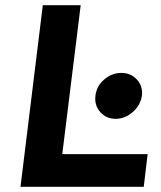

<svg xmlns="http://www.w3.org/2000/svg" viewBox="-20 -720 619 740"><path d="M59 0 145 -700H291L220 -126H549L534 0ZM426 -262Q389 -262 366 -288.5Q343 -315 348 -352Q352 -388 381.5 -413.5Q411 -439 448 -439Q484 -439 507.5 -413.5Q531 -388 527 -352Q522 -315 492 -288.5Q462 -262 426 -262Z"/></svg>

Font: Inclusive Sans
Style: Bold Italic
Weight: 700
Italic angle: -7°
Designer: Olivia King
Foundry: Olivia King
Version: Version 2.004